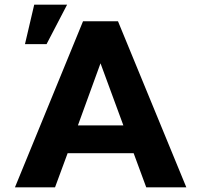

<svg xmlns="http://www.w3.org/2000/svg" viewBox="-20 -802 863 822"><path d="M552.2 -146 606.1 0H777.7L485.1 -711H335.5L44 0H215.6L269.5 -146ZM313.5 -265 410.3 -531 508.2 -265ZM126.5 -782 86.9 -613H179.3L267.3 -782Z"/></svg>

Font: Asimov
Style: Wid
Weight: 500
Designer: Google
Version: Version 2.000980; 2014